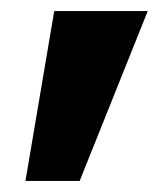

<svg xmlns="http://www.w3.org/2000/svg" viewBox="-20 -182 287 347"><path d="M78 -162H247L124 145H26Z"/></svg>

Font: Hanken Grotesk Black
Style: Regular
Weight: 900
Designer: Alfredo Marco Pradil
Foundry: Hanken Design Co.
Version: Version 3.014